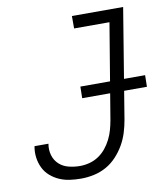

<svg xmlns="http://www.w3.org/2000/svg" viewBox="-83 -805 766 882"><g transform="rotate(-10 300.0 -363.5)"><path d="M225 8Q198 8 172.5 4.5Q147 1 124 -9Q101 -19 82 -35.5Q63 -52 52 -74.5Q41 -97 37.5 -123Q34 -149 39 -176H104Q99 -148 106.5 -122.5Q114 -97 132.5 -80Q151 -63 177 -56.5Q203 -50 230 -50Q252 -50 274.5 -56Q297 -62 316.5 -75Q336 -88 351 -106.5Q366 -125 376.5 -146Q387 -167 393 -188.5Q399 -210 403 -232L477 -677H312V-735H551L467 -223Q462 -194 453 -165Q444 -136 428.5 -109Q413 -82 391 -58.5Q369 -35 342 -20Q315 -5 284.5 1.5Q254 8 225 8ZM293 -355 294 -409H596L595 -355Z"/></g></svg>

Font: Iosevka Light Extended
Style: Italic
Weight: 300
Width: 7
Italic angle: -9°
Monospace: yes
Designer: Belleve Invis
Foundry: Belleve Invis
Version: Version 32.5.0; ttfautohint (v1.8.4)